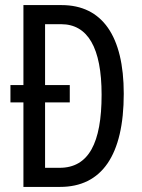

<svg xmlns="http://www.w3.org/2000/svg" viewBox="-20 -827 556 754"><path d="M222 -807H72V-493H21V-425H72V-93H216C380 -93 466 -218 466 -459C466 -686 381 -807 222 -807ZM220 -732C325 -732 379 -639 379 -455C379 -265 328 -168 214 -168H157V-425H254V-493H157V-732Z"/></svg>

Font: Noto Sans Kannada UI ExtraCondensed
Style: Regular
Weight: 400
Width: 2
Designer: Jelle Bosma - Monotype Design Team
Foundry: Monotype Imaging Inc.
Version: Version 2.005